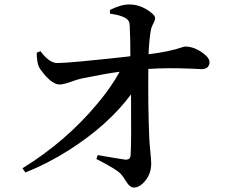

<svg xmlns="http://www.w3.org/2000/svg" viewBox="-20 -805 1040 855"><path d="M469.7 -744.1V-760.7Q518.6 -785.2 555.7 -785.2Q605.5 -785.2 650.4 -751Q670.9 -735.4 670.9 -724.6Q670.9 -714.8 659.2 -693.4Q652.3 -678.7 650.4 -663.1Q643.6 -618.2 641.6 -563.5Q732.4 -574.2 794.9 -595.7Q800.8 -597.7 804.7 -597.7Q845.7 -597.7 886.7 -566.4Q912.1 -546.9 913.1 -530.3Q913.1 -502.9 887.7 -498Q882.8 -497.1 878.9 -497.1Q867.2 -497.1 836.9 -499Q729.5 -503.9 640.6 -498Q638.7 -340.8 644.5 -194.3Q645.5 -169.9 649.4 -130.9Q653.3 -93.8 653.3 -76.2Q653.3 -24.4 616.2 11.7Q596.7 29.3 578.1 30.3Q558.6 30.3 543 4.9Q525.4 -23.4 516.6 -32.2Q496.1 -51.8 426.8 -87.9Q416 -92.8 409.2 -96.7L415 -114.3Q529.3 -94.7 540 -93.8Q559.6 -93.8 561.5 -112.3Q565.4 -161.1 563.5 -384.8Q463.9 -250 289.1 -137.7Q190.4 -75.2 92.8 -37.1L80.1 -55.7Q273.4 -174.8 414.1 -343.8Q475.6 -417 512.7 -485.4Q452.1 -477.5 346.7 -456.1Q326.2 -452.1 294.9 -440.4Q260.7 -428.7 245.1 -428.7Q214.8 -428.7 174.8 -476.6Q158.2 -496.1 152.3 -509.8Q143.6 -532.2 143.6 -570.3L160.2 -577.1Q196.3 -528.3 230.5 -524.4Q235.4 -524.4 239.3 -524.4Q288.1 -524.4 545.9 -552.7Q553.7 -553.7 560.5 -554.7Q560.5 -638.7 557.6 -690.4Q557.6 -713.9 539.1 -724.6Q537.1 -725.6 535.2 -726.6Q513.7 -738.3 469.7 -744.1Z"/></svg>

Font: GenYoMin JP SemiBold
Style: Regular
Weight: 600
Version: Version 1.001;PS 1;hotconv 16.6.51;makeotf.lib2.5.65220 DEVE